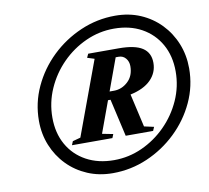

<svg xmlns="http://www.w3.org/2000/svg" viewBox="-84 -868 1061 973"><g transform="rotate(-10 446.0 -381.0)"><path d="M420.5 11Q350 11 290.8 -14.2Q231.5 -39.5 188 -84.2Q144.5 -129 120.5 -188Q96.5 -247 96.5 -315Q96.5 -407 134.8 -489.5Q173 -572 239.2 -635.8Q305.5 -699.5 390.5 -736.2Q475.5 -773 569 -773Q639.5 -773 698.5 -747.8Q757.5 -722.5 801 -677.5Q844.5 -632.5 868.5 -573Q892.5 -513.5 892.5 -445.5Q892.5 -354 854.2 -271.8Q816 -189.5 749.5 -125.8Q683 -62 598.2 -25.5Q513.5 11 420.5 11ZM438 -53Q513.5 -53 582.5 -84.2Q651.5 -115.5 705.5 -169.8Q759.5 -224 791 -294.2Q822.5 -364.5 822.5 -442Q822.5 -521.5 788.5 -581.8Q754.5 -642 693.5 -675.8Q632.5 -709.5 551 -709.5Q475.5 -709.5 406.2 -678.2Q337 -647 283 -592.5Q229 -538 197.8 -467.5Q166.5 -397 166.5 -319Q166.5 -240 200.2 -180Q234 -120 295.2 -86.5Q356.5 -53 438 -53ZM240 -164.5 248 -184 288.5 -195 429 -576 392.5 -587.5 401.5 -607H559.5Q641.5 -607 680.2 -581.8Q719 -556.5 719 -504.5Q719 -454 683 -417.5Q647 -381 577 -366L616 -195L666 -184L657.5 -164.5H516.5L472.5 -357.5H459.5L400 -195L456 -184L448 -164.5ZM475 -399.5H497.5Q538 -399.5 569.5 -428.8Q601 -458 601 -508Q601 -532 587 -548.5Q573 -565 551 -565H535.5Z"/></g></svg>

Font: Libre Caslon Text Bold
Style: Italic
Weight: 700
Italic angle: -22.583°
Designer: Pablo Impallari, Rodrigo Fuenzalida, Katja Schimmel
Foundry: Pablo Impallari, Rodrigo Fuenzalida
Version: Version 2.000